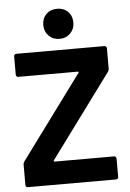

<svg xmlns="http://www.w3.org/2000/svg" viewBox="-61 -960 678 1004"><g transform="rotate(-5 278.5 -458.0)"><path d="M32 -12V-120Q32 -128 37 -135L360 -573Q362 -575 360.5 -577Q359 -579 356 -579H44Q39 -579 35.5 -582.5Q32 -586 32 -591V-688Q32 -693 35.5 -696.5Q39 -700 44 -700H507Q512 -700 515.5 -696.5Q519 -693 519 -688V-580Q519 -572 514 -565L191 -127Q190 -125 191 -123Q192 -121 195 -121H507Q512 -121 515.5 -117.5Q519 -114 519 -109V-12Q519 -7 515.5 -3.5Q512 0 507 0H44Q39 0 35.5 -3.5Q32 -7 32 -12ZM198 -837Q198 -872 220 -894Q242 -916 277 -916Q312 -916 334 -894Q356 -872 356 -837Q356 -803 333.5 -780.5Q311 -758 277 -758Q243 -758 220.5 -780.5Q198 -803 198 -837Z"/></g></svg>

Font: Amber EN
Style: Bold
Weight: 700
Designer: Jeremy Tribby
Foundry: Tribby Type
Version: Version 1.408 November 24, 2021